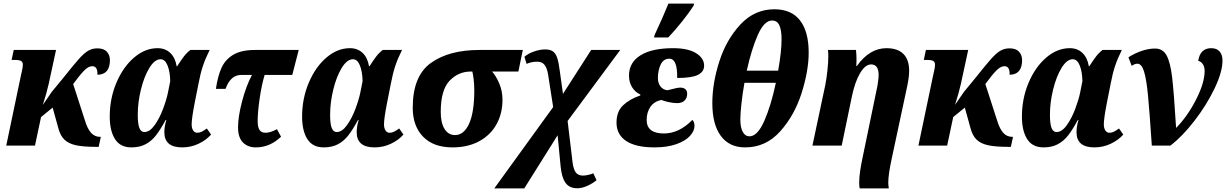

<svg xmlns="http://www.w3.org/2000/svg" viewBox="-20 -816 6876 1076"><path d="M526 -397Q528 -445 497 -445Q475 -445 450 -419Q425 -393 390 -345L456 -141Q470 -94 490.5 -71.5Q511 -49 541 -49H545L533 7H519Q447 7 405.5 -2Q364 -11 340.5 -34Q317 -57 306 -101L275 -213L210 -160L176 0H15L96 -387Q98 -397 103 -418.5Q108 -440 108 -453Q108 -468 98.5 -474Q89 -480 66 -480H45L57 -536H294L253 -346Q242 -297 220 -228L270 -301L335 -380Q393 -453 422 -485.5Q451 -518 474 -531.5Q497 -545 526 -545Q562 -545 579 -526Q596 -507 596 -479Q596 -398 526 -397Z M595 -162Q595 -264 632.5 -352.5Q670 -441 731.5 -493.5Q793 -546 863 -546Q906 -546 934 -519.5Q962 -493 970 -445H973Q994 -478 1010 -499Q1026 -520 1047 -536H1155Q1131 -488 1117 -446Q1103 -404 1092 -345L1071 -239Q1054 -152 1054 -119Q1054 -98 1062.5 -85Q1071 -72 1085 -72Q1098 -72 1109.5 -77.5Q1121 -83 1139 -96L1163 -62Q1136 -31 1093 -10.5Q1050 10 1001 10Q901 10 901 -75Q901 -107 912 -143H908Q880 -91 855 -58.5Q830 -26 796.5 -8Q763 10 716 10Q654 10 624.5 -36.5Q595 -83 595 -162ZM921 -296 934 -361Q933 -414 919 -449Q905 -484 880 -484Q847 -484 817.5 -436Q788 -388 770 -315Q752 -242 752 -173Q752 -122 761 -99Q770 -76 789 -76Q819 -76 846.5 -114.5Q874 -153 893.5 -205Q913 -257 921 -296Z M1314 -103Q1314 -161 1336.5 -247.5Q1359 -334 1392 -396H1331Q1272 -396 1244 -318H1190Q1200 -388 1221 -435Q1242 -482 1287 -509Q1332 -536 1410 -536H1654L1618 -396H1463Q1446 -339 1435 -263Q1424 -187 1424 -138Q1424 -103 1434.5 -87.5Q1445 -72 1468 -72Q1495 -72 1532 -92L1555 -50Q1493 10 1414 10Q1369 10 1341.5 -17.5Q1314 -45 1314 -103Z M1673 -162Q1673 -264 1710.5 -352.5Q1748 -441 1809.5 -493.5Q1871 -546 1941 -546Q1984 -546 2012 -519.5Q2040 -493 2048 -445H2051Q2072 -478 2088 -499Q2104 -520 2125 -536H2233Q2209 -488 2195 -446Q2181 -404 2170 -345L2149 -239Q2132 -152 2132 -119Q2132 -98 2140.5 -85Q2149 -72 2163 -72Q2176 -72 2187.5 -77.5Q2199 -83 2217 -96L2241 -62Q2214 -31 2171 -10.5Q2128 10 2079 10Q1979 10 1979 -75Q1979 -107 1990 -143H1986Q1958 -91 1933 -58.5Q1908 -26 1874.5 -8Q1841 10 1794 10Q1732 10 1702.5 -36.5Q1673 -83 1673 -162ZM1999 -296 2012 -361Q2011 -414 1997 -449Q1983 -484 1958 -484Q1925 -484 1895.5 -436Q1866 -388 1848 -315Q1830 -242 1830 -173Q1830 -122 1839 -99Q1848 -76 1867 -76Q1897 -76 1924.5 -114.5Q1952 -153 1971.5 -205Q1991 -257 1999 -296Z M2293 -212Q2293 -390 2394.5 -463Q2496 -536 2667 -536H2910L2885 -415H2738Q2760 -390 2778 -348Q2796 -306 2796 -257Q2796 -180 2762.5 -119.5Q2729 -59 2665.5 -24.5Q2602 10 2516 10Q2409 10 2351 -50Q2293 -110 2293 -212ZM2638 -310Q2638 -342 2634.5 -371Q2631 -400 2627 -415H2617Q2549 -415 2499.5 -363.5Q2450 -312 2450 -188Q2450 -127 2471.5 -93Q2493 -59 2530 -59Q2580 -59 2609 -123Q2638 -187 2638 -310Z M3080 -216 3052 -396Q3046 -436 3030.5 -454Q3015 -472 2986 -470Q2959 -470 2931 -458L2919 -498Q2940 -516 2973 -527.5Q3006 -539 3035 -539Q3063 -539 3078.5 -528Q3094 -517 3102.5 -492Q3111 -467 3117 -419L3135 -290L3293 -536H3456L3161 -138L3189 96Q3194 133 3207 150.5Q3220 168 3247 168Q3260 168 3277.5 164Q3295 160 3305 155L3323 194Q3300 213 3270.5 226Q3241 239 3215 239Q3171 239 3149.5 209Q3128 179 3122 118L3105 -58L2918 240H2750Z M3435 -129Q3435 -190 3471 -225Q3507 -260 3568 -281L3569 -286Q3540 -299 3522.5 -327Q3505 -355 3505 -392Q3505 -466 3569.5 -506Q3634 -546 3752 -546Q3836 -546 3881 -518Q3926 -490 3926 -448Q3926 -414 3891.5 -396.5Q3857 -379 3775 -379Q3777 -487 3731 -487Q3698 -487 3682.5 -454Q3667 -421 3667 -380Q3667 -350 3681.5 -331.5Q3696 -313 3720 -310L3740 -315Q3776 -325 3793 -325Q3811 -325 3821 -316Q3831 -307 3831 -291Q3831 -267 3816.5 -252.5Q3802 -238 3774 -238Q3754 -238 3726.5 -244Q3699 -250 3686 -256Q3645 -247 3624.5 -216.5Q3604 -186 3604 -144Q3604 -68 3701 -68Q3786 -68 3860 -144Q3872 -134 3872 -110Q3872 -82 3846.5 -54Q3821 -26 3770 -8Q3719 10 3648 10Q3543 10 3489 -26Q3435 -62 3435 -129ZM3649 -621Q3698 -726 3726 -796H3870L3867 -784Q3842 -745 3802.5 -695.5Q3763 -646 3725 -606H3645Z M4512 -521Q4512 -420 4472.5 -295Q4433 -170 4352.5 -80Q4272 10 4156 10Q4067 10 4019.5 -54.5Q3972 -119 3972 -238Q3972 -350 4011.5 -472.5Q4051 -595 4130 -679.5Q4209 -764 4320 -764Q4415 -764 4463.5 -701.5Q4512 -639 4512 -521ZM4165 -420H4341Q4360 -528 4360 -596Q4360 -646 4348 -673.5Q4336 -701 4307 -701Q4263 -701 4227.5 -621.5Q4192 -542 4165 -420ZM4328 -352H4152Q4141 -290 4135 -234Q4129 -178 4129 -146Q4129 -102 4142.5 -77Q4156 -52 4180 -52Q4225 -52 4263 -138Q4301 -224 4328 -352Z M4795 207Q4795 153 4816 58L4894 -319Q4898 -336 4901 -359.5Q4904 -383 4904 -395Q4904 -455 4862 -455Q4829 -455 4800 -406Q4771 -357 4754 -275L4697 0H4533L4605 -339Q4612 -375 4617 -421Q4622 -467 4622 -502Q4622 -518 4620 -536H4777Q4780 -512 4780 -480L4779 -446H4782Q4853 -546 4948 -546Q5010 -546 5042.5 -514Q5075 -482 5075 -419Q5075 -386 5065 -337L4978 70Q4958 161 4958 207Q4958 219 4961 240H4798Q4795 231 4795 207Z M5638 -397Q5640 -445 5609 -445Q5587 -445 5562 -419Q5537 -393 5502 -345L5568 -141Q5582 -94 5602.5 -71.5Q5623 -49 5653 -49H5657L5645 7H5631Q5559 7 5517.5 -2Q5476 -11 5452.5 -34Q5429 -57 5418 -101L5387 -213L5322 -160L5288 0H5127L5208 -387Q5210 -397 5215 -418.5Q5220 -440 5220 -453Q5220 -468 5210.5 -474Q5201 -480 5178 -480H5157L5169 -536H5406L5365 -346Q5354 -297 5332 -228L5382 -301L5447 -380Q5505 -453 5534 -485.5Q5563 -518 5586 -531.5Q5609 -545 5638 -545Q5674 -545 5691 -526Q5708 -507 5708 -479Q5708 -398 5638 -397Z M5707 -162Q5707 -264 5744.5 -352.5Q5782 -441 5843.5 -493.5Q5905 -546 5975 -546Q6018 -546 6046 -519.5Q6074 -493 6082 -445H6085Q6106 -478 6122 -499Q6138 -520 6159 -536H6267Q6243 -488 6229 -446Q6215 -404 6204 -345L6183 -239Q6166 -152 6166 -119Q6166 -98 6174.5 -85Q6183 -72 6197 -72Q6210 -72 6221.5 -77.5Q6233 -83 6251 -96L6275 -62Q6248 -31 6205 -10.5Q6162 10 6113 10Q6013 10 6013 -75Q6013 -107 6024 -143H6020Q5992 -91 5967 -58.5Q5942 -26 5908.5 -8Q5875 10 5828 10Q5766 10 5736.5 -36.5Q5707 -83 5707 -162ZM6033 -296 6046 -361Q6045 -414 6031 -449Q6017 -484 5992 -484Q5959 -484 5929.5 -436Q5900 -388 5882 -315Q5864 -242 5864 -173Q5864 -122 5873 -99Q5882 -76 5901 -76Q5931 -76 5958.5 -114.5Q5986 -153 6005.5 -205Q6025 -257 6033 -296Z M6354 -459Q6340 -459 6322 -447L6304 -495Q6340 -518 6379 -531Q6418 -544 6453 -544Q6497 -544 6518 -505Q6539 -466 6549 -381.5Q6559 -297 6571 -99Q6635 -164 6683 -258Q6731 -352 6731 -419Q6731 -440 6721.5 -455.5Q6712 -471 6695 -475Q6706 -546 6768 -546Q6798 -546 6814.5 -528Q6831 -510 6831 -476Q6831 -413 6786.5 -320Q6742 -227 6673.5 -138.5Q6605 -50 6539 0H6435Q6422 -193 6413.5 -282Q6405 -371 6391.5 -415Q6378 -459 6354 -459Z"/></svg>

Font: Noto Serif NarrowExtraBold
Style: Italic
Weight: 800
Width: 4
Italic angle: -12°
Designer: Monotype Design Team
Foundry: Monotype Imaging Inc.
Version: Version 1.001